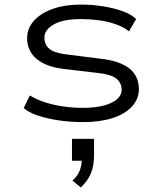

<svg xmlns="http://www.w3.org/2000/svg" viewBox="-20 -523 702 835"><path d="M341 8Q285 8 235.5 0.5Q186 -7 146 -20Q106 -33 83 -53L110 -108Q139 -90 176 -78Q213 -66 255.5 -60Q298 -54 342 -54Q418 -54 463.5 -75.5Q509 -97 509 -133Q509 -163 485.5 -181.5Q462 -200 403 -206L258 -223Q181 -232 139.5 -266.5Q98 -301 98 -357Q98 -398 125.5 -430.5Q153 -463 205.5 -483Q258 -503 335 -503Q382 -503 428.5 -495.5Q475 -488 513 -474.5Q551 -461 572 -440L541 -387Q515 -407 481 -418.5Q447 -430 409 -435Q371 -440 333 -440Q254 -440 213.5 -416.5Q173 -393 173 -360Q173 -328 195.5 -310Q218 -292 272 -286L414 -268Q499 -259 541.5 -226Q584 -193 584 -135Q584 -93 554 -60Q524 -27 469.5 -9.5Q415 8 341 8ZM331 292 295 262Q318 242 327 218Q336 194 336 165L349 176H293V81H389V151Q389 197 375.5 230.5Q362 264 331 292Z"/></svg>

Font: Nunito Sans 7pt Expanded Light
Style: Regular
Weight: 300
Width: 7
Designer: Vernon Adams
Foundry: Vernon Adams
Version: Version 3.101;gftools[0.9.27]